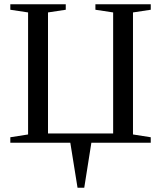

<svg xmlns="http://www.w3.org/2000/svg" viewBox="-20 -675 762 908"><path d="M28.8 0V-25.9L112.8 -39.1V-616.2L28.8 -628.9V-654.8H291V-628.9L207 -616.2V-43.9H515.1V-616.2L431.2 -628.9V-654.8H692.9V-628.9L608.9 -616.2V-39.1L692.9 -25.9V0H412.1L378.4 212.9H346.7L312.5 0Z"/></svg>

Font: Tinos
Style: Regular
Weight: 400
Designer: Steve Matteson
Foundry: Monotype Imaging Inc.
Version: Version 1.23